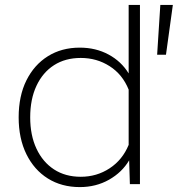

<svg xmlns="http://www.w3.org/2000/svg" viewBox="-20 -750 724 782"><path d="M305 -556Q370 -556 422 -528Q474 -500 504 -451V-730H550V0H509L506 -97Q477 -48 424 -18Q371 12 305 12Q231 12 175 -23Q119 -58 87.5 -122Q56 -186 56 -272Q56 -359 87.5 -422.5Q119 -486 175 -521Q231 -556 305 -556ZM309 -30Q374 -30 426.5 -64.5Q479 -99 504 -160V-385Q479 -447 426.5 -480.5Q374 -514 309 -514Q246 -514 200 -484.5Q154 -455 128.5 -400.5Q103 -346 103 -272Q103 -199 128.5 -144.5Q154 -90 200 -60Q246 -30 309 -30ZM620 -527 633 -730H684L656 -527Z"/></svg>

Font: Azeret Mono Thin Thin
Style: Regular
Weight: 250
Version: Version 1.002